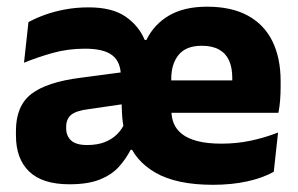

<svg xmlns="http://www.w3.org/2000/svg" viewBox="-20 -526 870 560"><path d="M601 13Q494.5 13 433.2 -22.5Q372 -58 352 -119L342 -146Q337 -172 335.8 -196.2Q334.5 -220.5 334.5 -244L332.5 -304Q332.5 -345 307.8 -364.5Q283 -384 228 -384Q178 -384 133.5 -371.5Q89 -359 50 -343L63 -461.5Q84 -473 111 -482.8Q138 -492.5 170 -498.5Q202 -504.5 239 -504.5Q306.5 -504.5 345.5 -478Q384.5 -451.5 402 -409.5H407Q429.5 -455.5 473.5 -481Q517.5 -506.5 584 -506.5Q655 -506.5 702.8 -480.5Q750.5 -454.5 774.5 -405.8Q798.5 -357 798.5 -289V-272.5Q798.5 -253.5 797 -233.8Q795.5 -214 792 -197H654.5Q656 -226 656.8 -251.5Q657.5 -277 657.5 -298Q657.5 -329 648 -349.8Q638.5 -370.5 618.8 -381.5Q599 -392.5 568.5 -392.5Q522.5 -392.5 501 -366Q479.5 -339.5 479.5 -296.5V-252.5L480 -236.5V-202.5Q480 -182.5 487.2 -165.2Q494.5 -148 511 -135Q527.5 -122 555.8 -114.5Q584 -107 626.5 -107Q670.5 -107 711.8 -115.8Q753 -124.5 791 -139.5L778.5 -25Q746.5 -7 701.2 3Q656 13 601 13ZM182.5 11.5Q103.5 11.5 65 -25.8Q26.5 -63 26.5 -131V-144.5Q26.5 -217 71.2 -251.8Q116 -286.5 213.5 -299L345.5 -316.5L354.5 -224.5L237.5 -207.5Q202 -203 187.5 -191Q173 -179 173 -155.5V-152Q173 -129.5 187.5 -116.2Q202 -103 234 -103Q264 -103 285.5 -111.5Q307 -120 321.5 -134.5Q336 -149 343 -166L386.5 -89H361Q346.5 -61 325.5 -38.2Q304.5 -15.5 270.2 -2Q236 11.5 182.5 11.5ZM761.5 -197H414.5V-291.5H761.5Z"/></svg>

Font: Anek Devanagari
Style: Bold
Weight: 700
Designer: Kailash Malviya (Devanagari) & Yesha Goshar (Latin)
Foundry: Ek Type
Version: Version 1.003